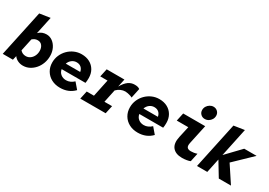

<svg xmlns="http://www.w3.org/2000/svg" viewBox="13 -1678 3601 2569"><g transform="rotate(30 1814.0 -393.5)"><path d="M314 3Q271 3 234 -15Q197 -33 176 -64L161 0H4L156 -712L319 -737L262 -469Q291 -497 321 -508Q351 -519 384 -519Q436 -519 477.5 -488Q519 -457 543.5 -405.5Q568 -354 568 -290Q568 -231 548.5 -178Q529 -125 494 -84.5Q459 -44 413 -20.5Q367 3 314 3ZM198 -166Q232 -127 284 -127Q321 -127 350 -147.5Q379 -168 396 -202.5Q413 -237 413 -280Q413 -327 389 -359.5Q365 -392 320 -392Q275 -392 239 -358Z M892 11Q817 11 759 -20Q701 -51 668 -106.5Q635 -162 635 -233Q635 -292 657.5 -344.5Q680 -397 720 -437.5Q760 -478 812.5 -501Q865 -524 924 -524Q996 -524 1049.5 -495Q1103 -466 1133 -414Q1163 -362 1163 -293Q1163 -249 1157 -217H789Q796 -172 830 -144.5Q864 -117 913 -117Q946 -117 976 -130.5Q1006 -144 1031 -168L1109 -77Q1024 11 892 11ZM800 -308H1023Q1016 -349 989 -373Q962 -397 919 -397Q879 -397 847 -373Q815 -349 800 -308Z M1202 0 1229 -125H1341L1397 -391H1285L1312 -516H1586L1560 -393Q1601 -464 1644.5 -495Q1688 -526 1741 -526Q1770 -526 1788 -521Q1806 -516 1821 -505L1789 -355Q1779 -362 1759 -368.5Q1739 -375 1717 -379.5Q1695 -384 1678 -384Q1643 -384 1608.5 -369Q1574 -354 1545 -324L1503 -125H1621L1594 0Z M2092 11Q2017 11 1959 -20Q1901 -51 1868 -106.5Q1835 -162 1835 -233Q1835 -292 1857.5 -344.5Q1880 -397 1920 -437.5Q1960 -478 2012.5 -501Q2065 -524 2124 -524Q2196 -524 2249.5 -495Q2303 -466 2333 -414Q2363 -362 2363 -293Q2363 -249 2357 -217H1989Q1996 -172 2030 -144.5Q2064 -117 2113 -117Q2146 -117 2176 -130.5Q2206 -144 2231 -168L2309 -77Q2224 11 2092 11ZM2000 -308H2223Q2216 -349 2189 -373Q2162 -397 2119 -397Q2079 -397 2047 -373Q2015 -349 2000 -308Z M2779 -596Q2741 -596 2715.5 -621.5Q2690 -647 2690 -684Q2690 -715 2705.5 -740.5Q2721 -766 2747 -782Q2773 -798 2802 -798Q2840 -798 2866 -772.5Q2892 -747 2892 -709Q2892 -678 2876.5 -652.5Q2861 -627 2835.5 -611.5Q2810 -596 2779 -596ZM2777 7Q2675 7 2628.5 -51Q2582 -109 2607 -220L2645 -391H2467L2494 -516H2834L2770 -218Q2760 -169 2777 -149Q2794 -129 2834 -129Q2857 -129 2880 -132.5Q2903 -136 2929 -145L2901 -14Q2882 -5 2846 1Q2810 7 2777 7Z M3005 0 3157 -712 3320 -737 3227 -297 3437 -516H3628L3360 -258L3530 0H3342L3210 -218L3164 0Z"/></g></svg>

Font: Red Hat Mono
Style: Bold Italic
Weight: 700
Italic angle: -12°
Monospace: yes
Designer: Pentagram, MCKL
Foundry: Pentagram, MCKL
Version: Version 1.023; ttfautohint (v1.8.3)